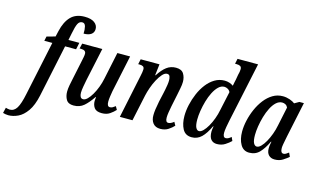

<svg xmlns="http://www.w3.org/2000/svg" viewBox="-234 -1108 2781 1687"><g transform="rotate(15 1157.0 -265.0)"><path d="M-73 240Q-85 240 -99.5 237.5Q-114 235 -122 232L-110 182Q-103 184 -92.5 186.5Q-82 189 -73 189Q-34 189 -10 150Q14 111 33 18L137 -474H64L73 -515L150 -536L162 -588Q182 -676 227.5 -723Q273 -770 353 -770Q412 -770 442.5 -747.5Q473 -725 473 -690Q473 -658 449 -641Q425 -624 381 -624Q383 -661 376 -689Q369 -717 345 -717Q319 -717 305.5 -690Q292 -663 280 -600L267 -536H366L353 -474H253L153 0Q133 93 96 145.5Q59 198 14.5 219Q-30 240 -73 240Z M715 10Q665 10 646.5 -16Q628 -42 628 -78Q628 -90 631 -113H627Q589 -56 551.5 -23.5Q514 9 458 9Q410 9 391.5 -22Q373 -53 373 -95Q373 -121 379 -153Q385 -185 391 -212L428 -388Q432 -408 435.5 -425Q439 -442 439 -456Q439 -489 393 -489H381L392 -536H575L511 -237Q505 -207 499 -173Q493 -139 493 -116Q493 -95 500.5 -80.5Q508 -66 526 -66Q544 -66 564 -85.5Q584 -105 603 -137.5Q622 -170 637 -209.5Q652 -249 660 -289L712 -536H828L757 -201Q753 -177 749 -151Q745 -125 745 -103Q745 -59 771 -59Q784 -59 795 -65Q806 -71 820 -82L837 -52Q817 -30 788 -10Q759 10 715 10Z M1247 10Q1203 10 1180.5 -18.5Q1158 -47 1159 -92Q1159 -115 1163 -144Q1167 -173 1176 -219L1194 -299Q1197 -312 1201.5 -334.5Q1206 -357 1209.5 -380Q1213 -403 1213 -421Q1213 -439 1207.5 -456Q1202 -473 1182 -473Q1161 -473 1139.5 -449Q1118 -425 1098.5 -388.5Q1079 -352 1065 -311.5Q1051 -271 1044 -239L993 0H878L962 -401Q965 -415 967.5 -430Q970 -445 970 -456Q970 -475 958.5 -482Q947 -489 927 -489H914L924 -536H1095L1083 -434H1087Q1123 -490 1159.5 -517.5Q1196 -545 1244 -545Q1295 -545 1314.5 -513.5Q1334 -482 1334 -440Q1334 -414 1327 -380Q1320 -346 1315 -319L1292 -208Q1286 -177 1281.5 -149.5Q1277 -122 1277 -101Q1277 -59 1302 -59Q1324 -59 1352 -82L1369 -51Q1350 -30 1320 -10Q1290 10 1247 10Z M1533 10Q1475 10 1449.5 -37.5Q1424 -85 1424 -155Q1424 -204 1436 -257.5Q1448 -311 1470 -362.5Q1492 -414 1524 -455.5Q1556 -497 1597 -521.5Q1638 -546 1687 -546Q1710 -546 1730.5 -539Q1751 -532 1766 -521Q1768 -534 1772 -552Q1776 -570 1778 -579L1786 -625Q1790 -640 1792.5 -653.5Q1795 -667 1795 -678Q1795 -699 1782.5 -706Q1770 -713 1749 -713H1735L1745 -760H1932L1816 -215Q1810 -188 1804.5 -155Q1799 -122 1799 -102Q1799 -60 1825 -60Q1837 -60 1849.5 -67Q1862 -74 1873 -84L1888 -51Q1867 -30 1835.5 -10Q1804 10 1762 10Q1728 10 1708.5 -12.5Q1689 -35 1689 -84Q1689 -91 1690.5 -104Q1692 -117 1695 -132H1691Q1658 -61 1621 -25.5Q1584 10 1533 10ZM1581 -59Q1599 -59 1619 -79Q1639 -99 1658 -132Q1677 -165 1692 -205.5Q1707 -246 1715 -288L1752 -459Q1744 -476 1728.5 -484.5Q1713 -493 1698 -493Q1669 -493 1644.5 -469.5Q1620 -446 1600.5 -407.5Q1581 -369 1568 -323.5Q1555 -278 1548 -233.5Q1541 -189 1541 -154Q1541 -103 1552.5 -81Q1564 -59 1581 -59Z M2056 10Q2003 10 1976 -37Q1949 -84 1949 -154Q1949 -202 1961 -255.5Q1973 -309 1995.5 -360.5Q2018 -412 2050.5 -454Q2083 -496 2124.5 -521Q2166 -546 2216 -546Q2248 -546 2278.5 -535.5Q2309 -525 2326 -511L2368 -535H2409L2342 -218Q2340 -207 2335.5 -185Q2331 -163 2327 -140.5Q2323 -118 2323 -104Q2323 -59 2350 -59Q2362 -59 2372 -65.5Q2382 -72 2396 -82L2412 -47Q2391 -29 2360.5 -9.5Q2330 10 2287 10Q2253 10 2233 -11Q2213 -32 2213 -70Q2213 -89 2215.5 -103.5Q2218 -118 2221 -133H2217Q2186 -67 2149.5 -28.5Q2113 10 2056 10ZM2107 -59Q2125 -59 2145 -79Q2165 -99 2183.5 -132Q2202 -165 2217 -205.5Q2232 -246 2240 -288L2276 -459Q2269 -475 2255 -483Q2241 -491 2225 -491Q2195 -491 2170 -468Q2145 -445 2125.5 -406.5Q2106 -368 2093 -323Q2080 -278 2073 -233.5Q2066 -189 2066 -154Q2066 -103 2077.5 -81Q2089 -59 2107 -59Z"/></g></svg>

Font: Noto Serif ExtraCondensed SemiBold
Style: Italic
Weight: 600
Width: 2
Italic angle: -12°
Designer: Monotype Design Team
Foundry: Monotype Imaging Inc.
Version: Version 2.013